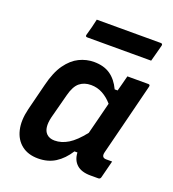

<svg xmlns="http://www.w3.org/2000/svg" viewBox="-138 -858 876 973"><g transform="rotate(20 300.0 -371.5)"><path d="M278 -547Q331 -547 366 -523Q401 -499 423 -452H439Q444 -470 449 -489.5Q454 -509 461 -536H574Q585 -536 582 -524Q558 -427 532 -324.5Q506 -222 484 -134Q477 -104 504 -104H536Q530 -81 524 -57Q518 -33 512 -10Q509 0 499 0H457Q408 0 382.5 -23Q357 -46 355 -87H339Q309 -40 269.5 -15Q230 10 177 10Q123 10 88 -17.5Q53 -45 41.5 -94Q30 -143 46 -208L82 -351Q100 -425 130.5 -467.5Q161 -510 199 -528.5Q237 -547 278 -547ZM181 -120Q197 -104 225 -104Q262 -104 298 -126Q334 -148 375 -200Q386 -243 397 -286Q408 -329 419 -373Q396 -400 367 -416Q338 -432 304 -432Q267 -432 242.5 -412Q218 -392 205 -342L170 -209Q155 -146 181 -120ZM217 -753H562Q573 -753 571 -742Q565 -718 559 -696.5Q553 -675 547 -652H203Q191 -652 194 -663Q201 -687 206.5 -708.5Q212 -730 217 -753Z"/></g></svg>

Font: Recursive Sn Lnr St SmB
Style: Italic
Weight: 600
Italic angle: -15°
Version: Version 1.079;hotconv 1.0.112;makeotfexe 2.5.65598; ttfautoh